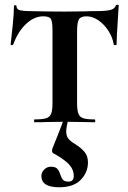

<svg xmlns="http://www.w3.org/2000/svg" viewBox="-20 -517 542 812"><path d="M36 -329Q35 -326 30 -326Q25 -326 25 -329Q29 -361 34 -412.5Q39 -464 39 -490Q39 -495 44.5 -495Q50 -495 50 -490Q50 -477 65 -473.5Q80 -470 103 -470Q189 -468 254 -468L341 -469Q358 -470 387 -470Q426 -470 445.5 -474.5Q465 -479 470 -494Q471 -497 476.5 -497Q482 -497 482 -494L479 -444Q473 -356 473 -329Q473 -326 467 -326Q461 -326 461 -329Q456 -360 438 -387.5Q420 -415 395.5 -431.5Q371 -448 346 -448Q322 -448 314 -435.5Q306 -423 306 -387V-81Q306 -51 311.5 -36.5Q317 -22 332 -17Q347 -12 380 -12Q383 -12 383 -6Q383 0 380 0Q347 0 328 -1L253 -2L180 -1Q161 0 126 0Q124 0 124 -6Q124 -12 126 -12Q160 -12 175.5 -17Q191 -22 196.5 -36.5Q202 -51 202 -81V-389Q202 -426 195 -437Q188 -448 163 -448Q125 -448 90.5 -416Q56 -384 36 -329ZM260 38Q260 57 268.5 68.5Q277 80 297 92Q323 108 337.5 125.5Q352 143 352 170Q352 212 321.5 243.5Q291 275 230 275Q155 275 155 227Q155 212 167 200Q179 188 195 188Q214 188 222 196.5Q230 205 235 221Q240 236 246.5 243.5Q253 251 270 251Q292 251 292 227Q292 201 273.5 180Q255 159 209 133Q200 130 200 121Q200 114 204 105Q228 47 242 9L252 -20L270 -19Q260 23 260 38Z"/></svg>

Font: Cormorant SC
Style: Bold
Weight: 700
Designer: Christian Thalmann (Catharsis Fonts)
Foundry: Catharsis Fonts
Version: Version 4.000